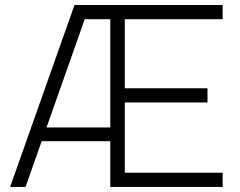

<svg xmlns="http://www.w3.org/2000/svg" viewBox="-20 -740 951 760"><path d="M20 0 274.9 -720.2H861.3V-664.1H474.1V-390.6H801.3V-334.5H474.1V-56.2H861.3V0H416.5V-181.2H145L81.1 0ZM164.1 -235.4H416.5V-664.1H315.4Z"/></svg>

Font: Manrope Light
Style: Regular
Weight: 300
Designer: Mikhail Sharanda
Foundry: Mikhail Sharanda
Version: Version 4.505;FEAKit 1.0